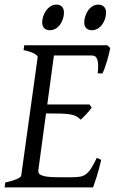

<svg xmlns="http://www.w3.org/2000/svg" viewBox="-20 -811 502 831"><path d="M418 -119.1Q408.2 -76.7 398.2 -45.4Q388.2 -14.2 382.8 0H0L2.9 -21Q33.7 -27.8 52.2 -35.9Q70.8 -43.9 71.8 -50.8L143.1 -564Q144 -569.8 128.9 -578.6Q113.8 -587.4 82 -594.2L85 -615.2H444.8L457 -603Q454.6 -590.3 450.9 -575.2Q447.3 -560.1 442.6 -544.9Q438 -529.8 433.1 -516.1Q428.2 -502.4 423.8 -493.2H402.8Q405.3 -515.6 404.8 -530.5Q404.3 -545.4 400.9 -554.4Q397.5 -563.5 391.6 -567.1Q385.7 -570.8 377 -570.8H213.4L184.6 -358.9H367.2L377 -345.2Q372.1 -338.4 366 -331.1Q359.9 -323.7 353.3 -316.7Q346.7 -309.6 340.3 -303.5Q334 -297.4 329.1 -293Q321.3 -301.3 312.5 -306.4Q303.7 -311.5 290.8 -314.5Q277.8 -317.4 259 -318.6Q240.2 -319.8 212.9 -319.8H179.2L146 -75.2Q145 -67.9 147.5 -62.3Q149.9 -56.6 159.2 -52.5Q168.5 -48.3 186 -46.1Q203.6 -43.9 232.9 -43.9H292Q312.5 -43.9 326.7 -46.4Q340.8 -48.8 352.3 -57.4Q363.8 -65.9 374.5 -82.5Q385.3 -99.1 398.9 -127.9L418 -119.1ZM256.8 -756.3Q256.8 -742.7 252.4 -729.2Q248 -715.8 240.2 -704.8Q232.4 -693.8 220.9 -687Q209.5 -680.2 195.8 -680.2Q180.2 -680.2 171.4 -689Q162.6 -697.8 162.6 -714.4Q162.6 -727.5 167.2 -741Q171.9 -754.4 179.9 -765.6Q188 -776.9 199.5 -783.9Q210.9 -791 224.6 -791Q239.7 -791 248.3 -782Q256.8 -772.9 256.8 -756.3ZM439 -756.3Q439 -742.7 434.6 -729.2Q430.2 -715.8 422.1 -704.8Q414.1 -693.8 402.6 -687Q391.1 -680.2 377 -680.2Q361.8 -680.2 353.3 -689Q344.7 -697.8 344.7 -714.4Q344.7 -727.5 349.1 -741Q353.5 -754.4 361.3 -765.6Q369.1 -776.9 380.4 -783.9Q391.6 -791 405.8 -791Q420.9 -791 429.9 -782Q439 -772.9 439 -756.3Z"/></svg>

Font: Gentium
Style: Italic
Weight: 400
Italic angle: -7°
Designer: J. Victor Gaultney
Version: Version 1.02; 2005; OFL release